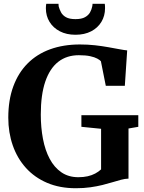

<svg xmlns="http://www.w3.org/2000/svg" viewBox="-20 -988 764 1019"><path d="M382.5 11Q297 11 230.2 -17.5Q163.5 -46 117.5 -97Q71.5 -148 47.8 -216.2Q24 -284.5 24 -363.5Q24 -457 50.5 -529.2Q77 -601.5 126.5 -651.2Q176 -701 246.2 -726.5Q316.5 -752 404 -752Q445.5 -752 483.8 -747.8Q522 -743.5 555 -737.5Q588 -731.5 613.8 -726.8Q639.5 -722 655 -720.5L642.5 -532.5H541.5L515.5 -663Q510 -669.5 496.2 -677Q482.5 -684.5 458.5 -689.8Q434.5 -695 398.5 -695Q334 -695 289 -659.8Q244 -624.5 220.2 -554.5Q196.5 -484.5 196.5 -380Q196.5 -311.5 208 -251Q219.5 -190.5 243.8 -145Q268 -99.5 305.8 -73.5Q343.5 -47.5 396 -47.5Q423 -47.5 445.2 -52.5Q467.5 -57.5 485.2 -67Q503 -76.5 516.5 -89V-304.5L412 -315V-376.5H714V-315L662 -306V-40Q643.5 -39.5 622.8 -34Q602 -28.5 577.5 -21Q553 -13.5 523.8 -6.2Q494.5 1 459.5 6Q424.5 11 382.5 11ZM380.5 -803.5Q333 -803.5 297.8 -821.8Q262.5 -840 243 -871.8Q223.5 -903.5 223.5 -944Q223.5 -951 224 -956.8Q224.5 -962.5 225.5 -968H290.5Q290.5 -965.5 290.8 -961.8Q291 -958 291.5 -954Q295.5 -938.5 303.8 -922.8Q312 -907 330 -896.8Q348 -886.5 380.5 -886.5Q413 -886.5 431.2 -896.8Q449.5 -907 458 -922.5Q466.5 -938 469.5 -954Q470.5 -958 470.8 -961.8Q471 -965.5 471 -968H536Q537 -962.5 537.2 -956.8Q537.5 -951 537.5 -944.5Q537.5 -904 518.2 -872Q499 -840 463.8 -821.8Q428.5 -803.5 380.5 -803.5Z"/></svg>

Font: Merriweather 36pt
Style: Bold
Weight: 700
Designer: Eben Sorkin
Foundry: Eben Sorkin
Version: Version 2.100